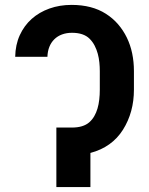

<svg xmlns="http://www.w3.org/2000/svg" viewBox="-20 -757 604 777"><path d="M41.5 -527Q42.3 -575.6 60 -614.5Q77.8 -653.4 108.3 -680.6Q138.8 -707.7 180.2 -722.5Q221.6 -737.2 269.5 -737.2Q352.3 -737.2 408.4 -701.3Q436.8 -683.2 457.9 -658.7Q479 -634.2 493.4 -604.6Q507.8 -574.9 514.9 -540.8Q522 -506.7 522 -469.5V-394.2Q522 -302.6 477.6 -231.9Q432.9 -161.2 345.9 -138.1V0H208.1V-240.8H271.3Q316.8 -240.8 341.3 -262.1Q353.3 -272.7 361.5 -286.9Q369.7 -301.1 374.6 -318Q379.6 -334.9 381.7 -354.2Q383.9 -373.6 383.9 -394.2V-469.5Q383.9 -486.5 382.1 -504.4Q380.3 -522.4 375.7 -539.4Q371.1 -556.5 363.1 -572.1Q355.1 -587.7 342.7 -600.1Q318.5 -624.3 271.3 -624.3Q248.9 -624.3 230.8 -617.5Q212.7 -610.8 199.8 -598Q186.8 -585.2 179.7 -567.3Q172.6 -549.4 171.9 -527Z"/></svg>

Font: Inter P Semi Bold
Style: Regular
Weight: 600
Designer: Rasmus Andersson
Foundry: rsms
Version: Version 3.018;git-588b23468